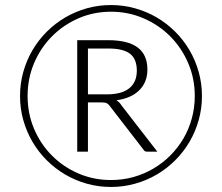

<svg xmlns="http://www.w3.org/2000/svg" viewBox="-20 -735 881 762"><path d="M59.5 -354Q59.5 -403.5 72.5 -449.8Q85.5 -496 109 -536Q132.5 -576 165.5 -609Q198.5 -642 238.5 -665.5Q278.5 -689 324.5 -702Q370.5 -715 420.5 -715Q470 -715 516.2 -702Q562.5 -689 602.5 -665.5Q642.5 -642 675.5 -609Q708.5 -576 732 -536Q755.5 -496 768.5 -449.8Q781.5 -403.5 781.5 -354Q781.5 -304 768.5 -258Q755.5 -212 732 -172Q708.5 -132 675.5 -99Q642.5 -66 602.5 -42.5Q562.5 -19 516.2 -6Q470 7 420.5 7Q370.5 7 324.5 -6Q278.5 -19 238.5 -42.5Q198.5 -66 165.5 -99Q132.5 -132 109 -172Q85.5 -212 72.5 -258Q59.5 -304 59.5 -354ZM89.5 -354Q89.5 -284.5 115.2 -223.8Q141 -163 186 -117.8Q231 -72.5 291.2 -46.5Q351.5 -20.5 420.5 -20.5Q466.5 -20.5 509 -32.2Q551.5 -44 588.5 -65.8Q625.5 -87.5 655.8 -117.8Q686 -148 707.8 -185Q729.5 -222 741.2 -264.8Q753 -307.5 753 -354Q753 -423.5 727 -484.2Q701 -545 655.8 -590.5Q610.5 -636 550 -662.2Q489.5 -688.5 420.5 -688.5Q351.5 -688.5 291.2 -662.2Q231 -636 186 -590.5Q141 -545 115.2 -484.2Q89.5 -423.5 89.5 -354ZM329 -328.5V-133H286.5V-575.5H410Q487 -575.5 526 -546.8Q565 -518 565 -459Q565 -409 533 -377Q501 -345 442 -337Q448 -333.5 452.8 -328.8Q457.5 -324 462 -317L604.5 -133H565Q559.5 -133 556 -134.5Q552.5 -136 549.5 -141L414 -316.5Q410 -322 404 -325.2Q398 -328.5 384 -328.5ZM329 -360.5H403Q463.5 -360.5 493.2 -384.8Q523 -409 523 -454.5Q523 -500.5 496.2 -521.5Q469.5 -542.5 410 -542.5H329Z"/></svg>

Font: Lato Light
Style: Regular
Weight: 300
Designer: Lukasz Dziedzic
Foundry: tyPoland Lukasz Dziedzic
Version: Version 2.007; 2014-02-27